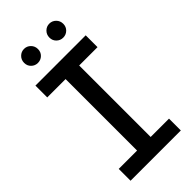

<svg xmlns="http://www.w3.org/2000/svg" viewBox="-272 -938 999 999"><g transform="rotate(-45 228.0 -438.5)"><path d="M278 -613V-87H413V0H43V-87H178V-613H43V-700H413V-613ZM85 -825Q85 -847 100 -862Q115 -877 136 -877Q157 -877 172 -862Q187 -847 187 -825Q187 -803 172 -788.5Q157 -774 136 -774Q115 -774 100 -788.5Q85 -803 85 -825ZM271 -825Q271 -847 286 -862Q301 -877 322 -877Q343 -877 358 -862Q373 -847 373 -825Q373 -803 358 -788.5Q343 -774 322 -774Q301 -774 286 -788.5Q271 -803 271 -825Z"/></g></svg>

Font: Montserrat Alternates Medium
Style: Regular
Weight: 500
Designer: Julieta Ulanovsky
Foundry: Julieta Ulanovsky
Version: Version 7.200